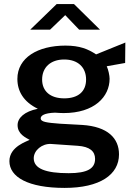

<svg xmlns="http://www.w3.org/2000/svg" viewBox="-20 -748 658 939"><path d="M367 -603H469L342 -728H257L128 -603H225L299 -674ZM296 171C469 171 562 106 562 7C562 -72 507 -129 382 -137C336 -140 296 -142 273 -143C207 -148 179 -152 179 -169C179 -182 195 -195 249 -197C260 -196 280 -195 291 -195C442 -195 516 -275 516 -363C516 -378 510 -407 502 -424L592 -440L593 -540L450 -482C411 -508 370 -525 300 -525C165 -525 65 -466 65 -362C65 -302 95 -250 165 -216C99 -203 66 -171 66 -136C66 -91 108 -74 125 -64C114 -57 26 -32 26 40C26 118 118 171 296 171ZM294 -267C226 -267 186 -302 186 -359C186 -418 227 -457 294 -457C362 -457 401 -418 401 -359C401 -301 363 -267 294 -267ZM316 99C204 99 145 77 145 26C145 -13 186 -46 229 -44L360 -35C419 -31 445 -8 445 29C445 76 408 99 316 99Z"/></svg>

Font: United Sans SemiBold
Style: Regular
Weight: 600
Designer: Pablo Impallari, Rodrigo Fuenzalida (Modified by Dan O. Williams)
Version: Version 1.000;PS 001.000;hotconv 1.0.88;makeotf.lib2.5.64775